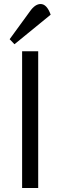

<svg xmlns="http://www.w3.org/2000/svg" viewBox="-20 -935 300 955"><path d="M90 0V-680H170V0ZM52 -715 28 -740 130 -880Q155 -915 182 -915Q213 -915 232 -862Z"/></svg>

Font: Imprima
Style: Regular
Weight: 400
Designer: Eduardo Tunni
Foundry: Eduardo Tunni
Version: Version 1.002; ttfautohint (v1.8.4.7-5d5b);gftools[0.9.23]